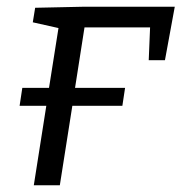

<svg xmlns="http://www.w3.org/2000/svg" viewBox="-20 -548 537 568"><path d="M157 0H80L117 -235H38L46 -288H125L153 -465L77 -482L84 -525L223 -528H497L468 -370H420L424 -467H230L202 -288H350L342 -235H194Z"/></svg>

Font: Bitter
Style: Italic
Weight: 400
Italic angle: -9°
Designer: Sol Matas, and Bitter project Authors
Foundry: Sol Matas
Version: Version 2.001